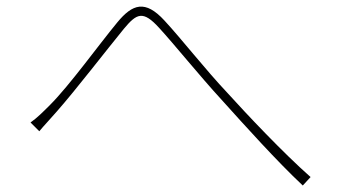

<svg xmlns="http://www.w3.org/2000/svg" viewBox="-20 -628 1040 591"><path d="M74 -251 101 -224C114 -240 137 -264 155 -285C214 -352 307 -473 361 -539C401 -587 420 -597 470 -542C516 -492 594 -395 662 -321C735 -240 832 -132 912 -57L936 -83C851 -158 738 -278 681 -341C612 -414 538 -509 486 -565C427 -629 388 -616 341 -559C284 -490 194 -365 134 -305C111 -282 94 -265 74 -251Z"/></svg>

Font: Harano Aji Gothic KR ExtraLight
Style: Regular
Weight: 250
Foundry: Masamichi Hosoda
Version: HaranoAjiGothicKR-ExtraLight version 20220220;ttx 4.29.1